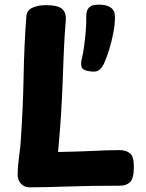

<svg xmlns="http://www.w3.org/2000/svg" viewBox="-20 -797 625 822"><path d="M92.8 -727Q94.8 -753.4 119.3 -764.2Q143.8 -775 177.1 -775Q227.4 -775 245.6 -759.1Q263.8 -743.1 261.8 -712.6Q255.8 -640.4 253.2 -574.6Q250.6 -508.7 248.1 -442.2Q245.6 -375.8 241.1 -303.6Q236.6 -231.3 228.6 -146.3Q276.6 -147.3 311.8 -148.3Q347 -149.3 375.6 -150.8Q404.2 -152.3 431.6 -153.3Q459 -154.3 491.6 -154.3Q520.4 -154.3 536.8 -140.3Q553.2 -126.3 553.2 -83.6Q553.2 -34.3 537.6 -18.2Q522 -2 493.1 -2Q423.7 -2 369 -1Q314.3 0 268.8 1.5Q223.3 3 184.1 4Q144.9 5 105.9 5Q83.9 5 69.7 -10.5Q55.6 -26 55.6 -48Q55.6 -71 58.1 -96.5Q60.6 -122 64.1 -146.5Q67.6 -171 68.6 -192Q78.6 -333 81.1 -470.3Q83.6 -607.7 92.8 -727ZM355.2 -493.2Q332.4 -497.8 329 -511.2Q325.6 -524.7 328.9 -538.9Q336.1 -568.8 340.5 -602Q344.9 -635.2 347.4 -667.4Q349.9 -699.6 349.3 -725.4Q348.8 -752.7 361.1 -764.9Q373.4 -777.2 401.8 -777.2Q435.6 -777.2 454 -764.8Q472.4 -752.4 472.2 -724.4Q472.2 -692.7 465.2 -656.3Q458.2 -619.9 447.8 -585.9Q437.4 -552 426.2 -527.2Q417.6 -507.4 403.9 -496.8Q390.3 -486.1 355.2 -493.2Z"/></svg>

Font: Playpen Sans Thai
Style: Regular
Weight: 400
Designer: Sirin Gunkloy, Laura Meseguer, Veronika Burian, José Scaglione
Foundry: TypeTogether
Version: Version 2.000